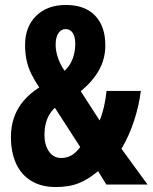

<svg xmlns="http://www.w3.org/2000/svg" viewBox="-20 -743 614 773"><path d="M245 -723Q322 -723 363 -680Q404 -637 404 -561Q404 -505 378 -459.5Q352 -414 305 -376L381 -258Q391 -281 398 -310.5Q405 -340 409 -377H547Q540 -319 520 -257.5Q500 -196 469 -144L574 0H408L375 -54Q357 -39 338.5 -27Q320 -15 299.5 -6.5Q279 2 255.5 6Q232 10 205 10Q145 10 104.5 -15.5Q64 -41 44 -86Q24 -131 24 -191Q24 -234 36.5 -270Q49 -306 74 -336Q99 -366 138 -391Q119 -419 106 -445.5Q93 -472 87 -500.5Q81 -529 81 -562Q81 -635 125.5 -679Q170 -723 245 -723ZM201 -309Q186 -295 177 -278.5Q168 -262 163.5 -242.5Q159 -223 159 -199Q159 -160 177 -133.5Q195 -107 226 -107Q250 -107 268.5 -118Q287 -129 303 -151ZM244 -626Q227 -626 215.5 -610Q204 -594 204 -562Q204 -538 213.5 -510Q223 -482 240 -458Q262 -478 272.5 -506.5Q283 -535 283 -566Q283 -596 272.5 -611Q262 -626 244 -626Z"/></svg>

Font: Noto Sans Display ExtraCondensed
Style: Regular
Weight: 400
Width: 2
Version: Version 2.003